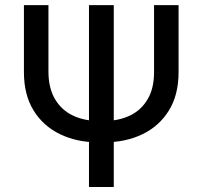

<svg xmlns="http://www.w3.org/2000/svg" viewBox="-20 -748 810 768"><path d="M596.2 -727.5H694.3V-459.5Q694.3 -368.7 655.8 -306.2Q617.2 -243.7 550 -211.2Q482.9 -178.7 397 -178.7H373Q287.6 -178.7 220.2 -211.2Q152.8 -243.7 114.3 -306.2Q75.7 -368.7 75.7 -459.5V-727.5H173.8V-459.5Q174.3 -395 200 -351.6Q225.6 -308.1 270.5 -286.4Q315.4 -264.6 374 -264.2H397.9Q455.6 -264.6 500 -285.9Q544.4 -307.1 570.3 -350.6Q596.2 -394 596.2 -459.5ZM435.1 -727.5V0H335.9V-727.5Z"/></svg>

Font: Inter Cardless Tabular
Style: Regular
Weight: 400
Designer: Rasmus Andersson
Foundry: rsms
Version: Version 4.000;git-4fc901f